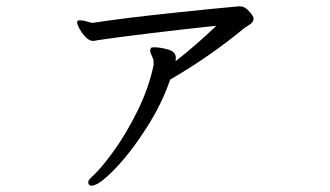

<svg xmlns="http://www.w3.org/2000/svg" viewBox="-20 -530 1040 605"><path d="M776 -480Q779 -476 779 -471Q779 -459 763 -450Q753 -444 748 -440Q643 -353 516 -279Q491 -204 441 -126Q391 -48 341 3.5Q291 55 269 55Q263 55 260 51Q258 47 258 45Q258 38 265.5 31Q273 24 275 22Q300 -1 339 -55Q378 -109 413.5 -181Q449 -253 464 -325V-330Q464 -339 463 -343Q460 -351 456.5 -358.5Q453 -366 453 -370L455 -378Q457 -381 465 -381Q485 -381 509.5 -374Q534 -367 534 -348Q534 -341 533 -337Q595 -385 662 -449Q431 -424 291 -404Q286 -403 281.5 -402Q277 -401 273 -401Q262 -401 250.5 -412.5Q239 -424 231 -438.5Q223 -453 223 -459Q223 -464 226 -465Q228 -466 232 -466Q238 -466 247 -464Q256 -462 261 -460Q269 -458 272 -458L279 -459Q371 -473 516.5 -488.5Q662 -504 732 -510H736Q749 -510 760 -499.5Q771 -489 776 -480Z"/></svg>

Font: Iansui
Style: Regular
Weight: 400
Designer: But Ko / Fontworks Inc.
Foundry: zi-hi.com / Fontworks Inc.
Version: Version 1.002